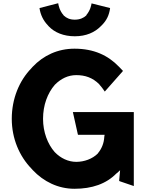

<svg xmlns="http://www.w3.org/2000/svg" viewBox="-20 -1149 908 1191"><path d="M432 -454 463 -315 464 -313H629L627 -301C625 -260 610 -225 587 -198V-197C553 -163 502 -145 453 -145C403 -145 356 -168 321 -204L319 -206C276 -255 247 -329 247 -412C247 -497 275 -571 320 -623L321 -624C358 -661 402 -683 453 -683C507 -683 554 -668 596 -626L597 -624C608 -612 618 -599 630 -581L743 -709C737 -715 730 -723 723 -730L716 -737C650 -805 563 -847 442 -847C338 -847 249 -805 182 -734L175 -726C99 -648 53 -536 53 -412C53 -290 100 -180 176 -102L183 -94C251 -22 341 22 442 22C550 22 639 -8 703 -74H704L725 -93L719 -28L722 -25L810 5V-453L809 -454ZM516 -1056V-1055L515 -1053C499 -1038 476 -1027 444 -1027C413 -1027 392 -1037 375 -1053L374 -1055C350 -1082 343 -1115 341 -1129L225 -1099C231 -1057 249 -1021 276 -993L282 -986C319 -947 375 -924 444 -924C514 -924 568 -948 606 -987L614 -995C641 -1023 657 -1054 663 -1099L548 -1128C546 -1117 541 -1086 516 -1056ZM282 -986H281Z"/></svg>

Font: Hussar Woodtype
Style: SeBd
Weight: 900
Foundry: Cannot Into Space Fonts
Version: Version 1.07